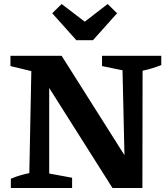

<svg xmlns="http://www.w3.org/2000/svg" viewBox="-20 -936 837 956"><path d="M488 -658H783V-612Q760 -603 737.5 -596Q715 -589 690 -584L689 0H540L194 -547L225 -556V-72L339 -51V0H34V-46Q57 -56 79.5 -62.5Q102 -69 126 -74L136 -582L32 -607V-658H287L629 -117L601 -108L590 -586L488 -607ZM360 -736 240 -870 287 -916 402 -828 516 -916 563 -870 443 -736Z"/></svg>

Font: Piazzolla 24pt
Style: Bold
Weight: 700
Designer: Juan Pablo del Peral
Foundry: Huerta Tipografica
Version: Version 2.005